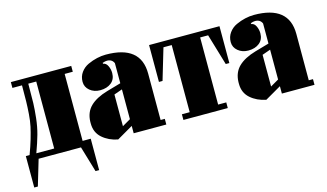

<svg xmlns="http://www.w3.org/2000/svg" viewBox="-80 -765 2015 1182"><g transform="rotate(-15 927.0 -174.0)"><path d="M425.8 -36.1V164.1H402.8L354 0H84L35.2 164.1H12.2V-36.1H36.1Q55.2 -86.9 67.4 -128.7Q79.6 -170.4 86.9 -203.6Q94.2 -236.8 97.4 -281.5Q100.6 -326.2 101.3 -361.3Q102.1 -396.5 102.1 -462.9H41V-500H425.8V-462.9H374V-36.1ZM79.1 -36.1H192.9V-462.9H142.1Q142.1 -379.9 140.9 -339.8Q139.6 -299.8 133.8 -245.8Q127.9 -191.9 115 -145.3Q102.1 -98.6 79.1 -36.1Z M689.9 -318.8V-446.8Q678.2 -474.1 646 -474.1Q634.3 -474.1 617.2 -467.8L619.1 -461.9Q637.7 -460 647.9 -438.2Q658.2 -416.5 658.2 -393.1Q658.2 -353 630.9 -331.1Q603.5 -309.1 560.1 -309.1Q521.5 -309.1 494.6 -331.3Q467.8 -353.5 467.8 -387.2Q467.8 -420.9 486.3 -446.5Q504.9 -472.2 533.9 -485.6Q563 -499 592.3 -505.6Q621.6 -512.2 648.9 -512.2Q871.1 -512.2 871.1 -332V-36.1H897.9V0H689.9V-46.9L587.9 12.2Q529.8 1 490 -33.9Q450.2 -68.8 450.2 -126V-138.2Q452.1 -198.2 490 -235.1Q527.8 -272 600.1 -293ZM637.2 -261.2V-59.1L689.9 -89.8V-279.8Z M1370.6 -500V-265.1H1347.7L1288.6 -463.9H1237.8V-36.1H1289.6V0H1006.8V-36.1H1056.6V-463.9H1003.9L944.8 -265.1H921.9V-500Z M1634.3 -318.8V-446.8Q1622.6 -474.1 1590.3 -474.1Q1578.6 -474.1 1561.5 -467.8L1563.5 -461.9Q1582 -460 1592.3 -438.2Q1602.5 -416.5 1602.5 -393.1Q1602.5 -353 1575.2 -331.1Q1547.9 -309.1 1504.4 -309.1Q1465.8 -309.1 1439 -331.3Q1412.1 -353.5 1412.1 -387.2Q1412.1 -420.9 1430.7 -446.5Q1449.2 -472.2 1478.3 -485.6Q1507.3 -499 1536.6 -505.6Q1565.9 -512.2 1593.3 -512.2Q1815.4 -512.2 1815.4 -332V-36.1H1842.3V0H1634.3V-46.9L1532.2 12.2Q1474.1 1 1434.3 -33.9Q1394.5 -68.8 1394.5 -126V-138.2Q1396.5 -198.2 1434.3 -235.1Q1472.2 -272 1544.4 -293ZM1581.5 -261.2V-59.1L1634.3 -89.8V-279.8Z"/></g></svg>

Font: Lletraferida
Style: Heavy
Weight: 900
Designer: Josep Patau Bellart
Foundry: Josep Patau Bellart
Version: Version 1.000